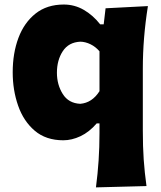

<svg xmlns="http://www.w3.org/2000/svg" viewBox="-20 -604 711 848"><path d="M403.8 223.6Q411.6 163.6 415.5 105Q419.4 46.4 419.4 -16.1V-59.1H407.2Q374 -20.5 335.4 -2.4Q296.9 15.6 259.8 15.6Q183.1 15.6 133.5 -26.6Q84 -68.8 60.1 -137.2Q36.1 -205.6 36.1 -284.7Q36.1 -369.1 61.5 -436.8Q86.9 -504.4 137.2 -544.2Q187.5 -584 261.7 -584Q309.1 -584 349.9 -560.5Q390.6 -537.1 422.4 -496.6H438L446.3 -567.4L633.3 -577.1Q610.8 -436.5 610.8 -300.8V-26.9Q610.8 43.9 614.7 100.8Q618.7 157.7 627 217.8ZM334.5 -145.5Q386.7 -149.9 419.4 -201.2V-377.4Q402.3 -397.5 379.9 -408.4Q357.4 -419.4 335 -419.9Q283.2 -417.5 257.3 -377.9Q231.4 -338.4 231.4 -282.7Q231.4 -230 257.1 -189Q282.7 -147.9 334.5 -145.5Z"/></svg>

Font: Pinar ExtraBold
Style: Regular
Weight: 800
Designer: Amin Abedi
Version: Version 3.000